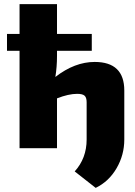

<svg xmlns="http://www.w3.org/2000/svg" viewBox="-20 -720 658 933"><path d="M257 -473V-449Q257 -394 249 -346Q343 -419 440 -419Q584 -419 584 -280V-42Q584 33 546.5 97.5Q509 162 445 193L343 113Q401 49 401 -42V-223Q401 -246 391 -255Q381 -264 355 -264Q313 -264 257 -242V0H75V-473H14V-555H75V-700H257V-555H426V-473Z"/></svg>

Font: Exo 2.0 Extra Bold
Style: Regular
Weight: 800
Designer: Natanael Gama
Version: Version 1.001;PS 001.001;hotconv 1.0.70;makeotf.lib2.5.58329